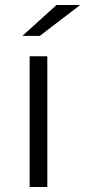

<svg xmlns="http://www.w3.org/2000/svg" viewBox="-20 -751 342 771"><path d="M99 0V-525H170V0ZM70 -607 207 -731H302L140 -607Z"/></svg>

Font: MOST Montserrat
Style: Regular
Weight: 400
Designer: Julieta Ulanovsky
Foundry: Julieta Ulanovsky
Version: Version 8.000;March 11, 2024;FontCreator 15.0.0.2926 64-bit